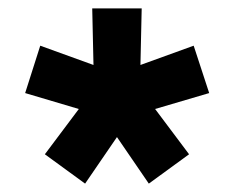

<svg xmlns="http://www.w3.org/2000/svg" viewBox="-20 -760 559 458"><path d="M259 -433 335 -322 431 -392 350 -500 479 -538 442 -651 315 -605 318 -740H200L203 -605L76 -651L40 -538L168 -500L87 -392L183 -322Z"/></svg>

Font: Be Vietnam Pro ExtraBold
Style: Regular
Weight: 800
Designer: Lam Bao, Tony Le, Vietanh Nguyen
Foundry: Yellow Type Foundry
Version: Version 1.002